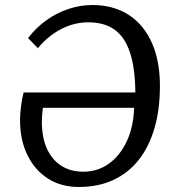

<svg xmlns="http://www.w3.org/2000/svg" viewBox="-20 -735 700 766"><path d="M294 11Q224 11 171.5 -22.5Q119 -56 89.5 -116Q60 -176 60 -256Q60 -279 63.5 -308Q67 -337 74 -366H520Q519 -465 498 -527Q477 -589 436 -617.5Q395 -646 332 -646Q277 -646 225 -619.5Q173 -593 131 -543L92 -583Q123 -624 164 -653.5Q205 -683 252.5 -699Q300 -715 348 -715Q411 -715 461 -693Q511 -671 546 -629Q581 -587 599.5 -527.5Q618 -468 618 -392Q618 -297 596 -222.5Q574 -148 532.5 -96Q491 -44 431 -16.5Q371 11 294 11ZM313 -50Q370 -50 415 -82.5Q460 -115 486.5 -173Q513 -231 515 -305H151Q149 -287 148 -275Q147 -263 147 -250Q147 -187 167 -142.5Q187 -98 224 -74Q261 -50 313 -50Z"/></svg>

Font: Literata
Style: Italic
Weight: 400
Italic angle: -2°
Designer: Latin by Veronika Burian and Jose Scaglione. Greek by Irene Vlachou. Cyrillic by Vera Evstafieva
Foundry: TypeTogether
Version: Version 3.103;gftools[0.9.29]